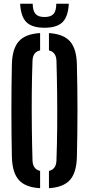

<svg xmlns="http://www.w3.org/2000/svg" viewBox="-20 -982 468 1010"><path d="M191 8Q113.5 3.5 79 -35.2Q44.5 -74 42.5 -157Q37.5 -400 42.5 -643.5Q44.5 -726 79 -764.8Q113.5 -803.5 191 -808V-717Q152.5 -708.5 151 -662.5Q148 -581 147.2 -491.2Q146.5 -401.5 147.5 -311.2Q148.5 -221 151 -138Q152.5 -91.5 191 -83ZM237.5 8V-83Q275.5 -91.5 277 -138Q280 -221 280.8 -311.2Q281.5 -401.5 280.5 -491.2Q279.5 -581 277 -662.5Q275.5 -707.5 237.5 -717V-808Q314.5 -803 348.5 -764.2Q382.5 -725.5 384.5 -643.5Q390.5 -399 384.5 -157Q382.5 -74.5 348.5 -35.8Q314.5 3 237.5 8ZM214 -836Q149 -836 119.2 -865.2Q89.5 -894.5 86 -962.5H152Q152.5 -925 166.8 -908.8Q181 -892.5 214 -892.5Q247.5 -892.5 261.8 -908.8Q276 -925 276 -962.5H342Q338.5 -894.5 308.8 -865.2Q279 -836 214 -836Z"/></svg>

Font: Big Shoulders Stencil Display
Style: Bold
Weight: 700
Designer: Patric King
Foundry: XO Type Co
Version: Version 1.000